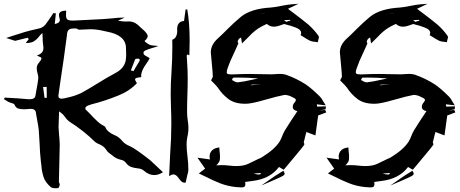

<svg xmlns="http://www.w3.org/2000/svg" viewBox="-110 -915 2443 1019"><path d="M598.6 -537.6 606.4 -551.3Q632.3 -593.3 632.3 -596.2Q632.3 -597.2 631.1 -599.1Q629.9 -601.1 627.7 -602.5Q625.5 -604 624 -604Q608.4 -604 606.9 -599.1Q596.2 -573.7 584.5 -541.5ZM217.8 -391.1Q223.1 -391.1 230 -392.8Q236.8 -394.5 243.7 -396Q286.1 -404.8 320.3 -420.9Q364.7 -445.3 406.7 -471.7Q453.1 -501 502.4 -527.3Q548.8 -551.8 557.1 -593.3Q559.6 -609.4 559.6 -626Q559.6 -634.3 559.1 -642.8Q558.6 -651.4 558.6 -660.2Q558.1 -728.5 457.5 -747.1L435.1 -752Q402.3 -759.8 369.1 -759.8Q352.5 -759.8 334.5 -758.3L308.1 -757.3Q307.1 -757.8 305.2 -759Q303.2 -760.3 299.1 -762.2Q294.9 -764.2 284.7 -764.2Q260.3 -764.2 252.9 -754.9Q245.6 -745.6 245.1 -726.6Q229 -602.5 210.4 -481.9Q199.7 -411.1 199.7 -406.2Q199.7 -391.1 217.8 -391.1ZM126.5 -395.5 138.2 -396 137.7 -454.1 118.7 -453.1ZM187.5 84Q167.5 84 160.2 78.6Q129.4 52.2 120.4 22.2Q111.3 -7.8 109.4 -39.1Q108.4 -48.8 106.9 -58.1Q101.6 -106.4 100.1 -154.8Q98.6 -189.9 95.7 -225.1Q92.8 -251 87.4 -276.9Q83.5 -296.4 80.6 -316.4Q78.6 -337.4 51.8 -337.4Q46.4 -337.4 39.6 -336.4Q29.3 -335 19.5 -335Q6.3 -335 -9.5 -337.9Q-25.4 -340.8 -33.7 -360.8Q-35.6 -364.7 -51.5 -369.1Q-67.4 -373.5 -82.5 -384.8L-89.8 -389.2Q-89.8 -389.6 -89.4 -389.6Q-86.9 -393.6 -84 -397Q-7.8 -393.1 37.6 -388.7L47.4 -388.2Q77.1 -388.2 78.6 -410.2Q81.1 -428.2 85 -446.8Q90.3 -473.1 93.3 -499.5Q93.3 -513.2 89.1 -526.4Q85 -539.6 85 -551.8Q85 -570.3 96.7 -582Q109.9 -598.1 109.9 -604.5Q109.9 -605 108.9 -608.2Q107.9 -611.3 85.4 -620.1Q108.9 -628.4 116.2 -641.6Q120.6 -649.9 120.6 -660.2Q120.6 -665.5 119.6 -670.9Q116.2 -693.4 116.2 -717.3L115.2 -739.7Q105 -731.4 97.2 -721.2Q87.4 -707.5 72 -697Q56.6 -686.5 26.4 -686.5L42.5 -707L37.1 -714.8L-29.8 -698.2Q-38.1 -701.2 -77.1 -713.4Q-58.6 -719.2 -42 -725.1Q30.3 -749 64.9 -756.3Q85 -760.3 104 -765.6Q122.1 -772.5 131.8 -785.6Q147.9 -806.6 162.1 -828.6Q167.5 -837.4 173.3 -845.7L186.5 -844.2L180.7 -787.6Q207.5 -792.5 207.5 -809.1Q207.5 -813.5 205.3 -820.3Q203.1 -827.1 203.1 -836.9Q203.1 -857.4 241.2 -858.9Q240.2 -850.1 240.2 -834.5Q240.2 -814.9 250.5 -809.6Q258.3 -805.7 274.4 -805.7L289.6 -806.2Q331.5 -809.1 374 -810.5Q431.6 -812.5 484.4 -817.4Q516.6 -821.8 552.2 -821.8L516.1 -805.2Q524.9 -804.2 532.2 -802.7Q543.9 -800.8 560.5 -800.8L571.8 -801.3Q592.8 -801.3 607.7 -792.7Q622.6 -784.2 633.8 -771.5Q637.2 -768.6 640.4 -765.4Q643.6 -762.2 647.9 -758.8Q664.1 -745.6 671.9 -731Q673.8 -727.1 673.8 -723.1Q673.8 -710.9 657.2 -697.8Q657.2 -696.3 661.4 -692.6Q665.5 -689 672.1 -684.3Q678.7 -679.7 685.3 -676.8Q691.9 -673.8 708 -672.9Q717.3 -672.4 730.5 -670.9Q715.3 -665 697.8 -660.2Q677.2 -654.3 663.1 -647.9Q651.4 -642.6 651.4 -635.3Q651.4 -633.3 652.8 -627.7Q654.3 -622.1 684.6 -606.4Q677.2 -591.8 667 -577.6Q639.2 -539.6 639.2 -512.7L639.6 -505.4Q606.9 -503.4 606.9 -494.1Q606.9 -487.8 616.7 -473.6Q577.6 -432.1 519.5 -408.7Q447.8 -379.4 377.4 -361.8Q369.1 -359.4 356.9 -355Q342.8 -348.1 342.8 -340.3Q342.8 -336.9 345.2 -333Q351.1 -328.1 362.8 -315.9Q416 -258.3 434.6 -250.5Q445.8 -246.1 449.2 -239.7Q459.5 -214.4 496.1 -198.7Q521 -189 538.1 -167.5Q552.7 -149.9 578.6 -139.6Q610.8 -125 688.5 -63.5L754.9 -1Q731.4 14.2 708.5 14.2Q680.7 14.2 653.8 -8.8Q642.1 -19.5 623.3 -21.2Q604.5 -22.9 587.9 -28.3Q571.3 -33.7 558.6 -50.3Q549.3 -63.5 532.2 -66.9Q504.4 -72.8 484.9 -91.3Q476.6 -97.7 468.3 -103.5Q460 -109.4 454.1 -119.6Q441.4 -139.6 417 -149.4Q400.9 -155.3 388.2 -167.5Q366.7 -189.9 329.1 -219.5Q291.5 -249 266.1 -264.2Q247.1 -276.4 235.1 -293.9Q223.1 -311.5 203.6 -323.7L200.7 -239.7Q201.7 -218.8 203.6 -197.3Q206.5 -172.4 207 -147.5Q206.5 -97.2 202.6 51.3Q203.1 54.2 205.1 57.4Q207 60.5 207 64.5Q204.1 81.5 197.8 83.5Q192.9 84 187.5 84Z M868.7 54.7Q854.5 54.7 839.8 32.7Q825.2 10.7 811 10.7Q801.3 10.7 787.6 19.5Q789.6 -39.6 793 -96.7Q799.3 -178.7 799.3 -259.3Q799.3 -303.2 797.4 -346.7Q795.9 -380.9 795.9 -415.5Q795.9 -475.6 800.3 -536.1Q804.7 -601.6 804.7 -668L804.2 -704.1Q830.6 -713.4 830.6 -752.4L830.1 -761.2Q831.1 -801.3 866.7 -803.7L875 -864.7H879.9L883.8 -865.2Q896.5 -793.9 896.5 -698.2Q896.5 -660.2 895 -621.6L883.3 -626L880.9 -620.6Q881.8 -600.6 883.3 -581.1Q886.2 -541 886.2 -501Q886.2 -456.1 884.5 -410.2Q882.8 -364.3 882.8 -317.9Q883.3 -295.9 886.7 -273.9Q890.1 -254.4 890.1 -235.4Q890.1 -218.3 887.2 -201.7Q880.4 -174.3 880.4 -147.9Q880.4 -119.6 885.3 -81.5Q889.6 -48.8 889.6 -15.1Q889.6 -2.4 886.2 6.8L883.8 15.6Q877 44.9 875.5 53.7Q872.1 54.7 868.7 54.7Z M1408.7 -799.3 1431.6 -805.7 1427.7 -809.6 1397.9 -808.1ZM1265.6 11.2Q1272 10.3 1275.9 2.9L1235.8 6.3Q1252.9 11.2 1262.7 11.2ZM1223.1 -462.4 1276.9 -468.3 1223.1 -465.3ZM1152.3 -478Q1184.1 -481.4 1234.4 -493.2L1260.7 -498.5Q1209.5 -503.4 1153.8 -503.4L1127.4 -502.9Q1123.5 -497.6 1121.1 -490.7Q1140.1 -478 1150.9 -478ZM1256.3 -837.9 1294.9 -846.2V-846.7ZM1169.4 79.6Q1161.6 79.6 1149.4 78.1H1144.5Q1097.7 73.2 1058.6 57.9Q1019.5 42.5 981.9 22.9H981.4Q963.9 13.7 945.3 5.4L978.5 -20L938 -78.1L1004.4 -68.8Q1002.4 -77.1 1002.4 -84.5Q1002.4 -101.1 1012.2 -113.3Q1023.9 -127.9 1046.4 -131.3L1053.7 -132.8L1055.7 -109.4Q1057.6 -96.2 1057.6 -83Q1057.6 -74.2 1056.6 -65.4Q1053.7 -53.7 1041.5 -41H1041L1038.1 -37.6Q1052.7 -38.6 1066.4 -38.6Q1087.9 -38.6 1107.2 -36.1Q1126.5 -33.7 1144 -33.7Q1185.1 -33.7 1210.4 -46.9L1226.6 -54.7Q1247.1 -65.4 1260.7 -71.3Q1272.5 -75.7 1281.7 -81.5Q1348.1 -122.6 1374.5 -164.6Q1382.3 -178.2 1387.9 -193.4Q1393.6 -208.5 1401.9 -222.7Q1422.9 -257.3 1468.3 -325.2Q1443.8 -330.1 1443.8 -347.7Q1443.8 -360.8 1454.1 -372.1Q1460.4 -379.9 1460.4 -384.3Q1460.4 -391.1 1445.3 -397.5Q1420.9 -411.1 1402.8 -411.1H1398.9Q1355.5 -402.3 1314 -390.1Q1252.4 -372.1 1218.8 -366.7Q1203.6 -364.3 1190.9 -364.3Q1136.2 -364.3 1103 -388.9Q1069.8 -413.6 1045.9 -450.2Q1036.6 -461.9 1024.4 -473.9Q1012.2 -485.8 1010.3 -488.3L1014.2 -496.6Q1019.5 -504.4 1019.5 -509.3Q1019.5 -524.4 1014.2 -578.1Q1008.8 -631.8 1008.8 -637.2Q1008.8 -678.7 1048.8 -713.4Q1073.2 -735.8 1096.2 -759.3Q1129.9 -793.5 1168.5 -825.7Q1222.2 -869.1 1327.1 -875Q1347.2 -876.5 1382.8 -883.8Q1397.9 -886.7 1414.3 -889.4Q1430.7 -892.1 1474.1 -895L1418.5 -868.2L1443.8 -849.1Q1485.4 -818.4 1526.4 -784.7Q1557.6 -756.8 1580.1 -725.1Q1582.5 -721.2 1582.5 -717.3Q1582.5 -713.4 1579.6 -705.1Q1578.1 -700.7 1576.7 -690.9Q1568.8 -692.4 1559.6 -693.4Q1547.4 -693.8 1536.6 -698.2Q1519.5 -706.5 1503.4 -717.3L1485.4 -728.5Q1488.3 -736.8 1488.3 -740.7Q1488.3 -746.6 1483.9 -752.9Q1474.6 -768.6 1397.9 -787.6L1385.3 -783.2Q1359.9 -773.4 1343.3 -773.4Q1321.8 -773.4 1306.2 -788.1Q1297.9 -784.7 1280.8 -775.9Q1243.7 -756.8 1208 -717.8Q1195.8 -705.1 1174.3 -684.6L1169.4 -715.8Q1159.2 -711.9 1154.3 -702.6Q1151.4 -697.3 1151.4 -693.4Q1151.4 -689.9 1155.3 -685.1Q1151.4 -675.8 1134.8 -639.6Q1112.3 -594.2 1097.2 -550.3Q1093.3 -538.6 1093.3 -531.7Q1093.3 -526.4 1095.7 -524.4Q1101.1 -520 1119.6 -520L1135.7 -520.5Q1177.2 -522.5 1217.8 -522.5Q1244.6 -522.5 1271.5 -521.5Q1301.3 -520.5 1332 -520.5Q1343.3 -520.5 1354.2 -521.7Q1365.2 -522.9 1375.5 -522.9Q1391.1 -522.9 1405.8 -519Q1462.4 -499.5 1513.2 -466.8Q1545.9 -444.3 1587.9 -402.3Q1596.2 -394 1603 -381.3V-380.9Q1606.9 -373.5 1618.7 -356L1571.3 -361.3L1573.2 -349.1L1619.6 -350.6L1618.2 -335L1587.9 -328.6L1615.7 -331.5L1621.6 -318.4L1578.6 -302.2L1564 -196.3L1516.1 -214.4L1513.2 -204.1Q1506.8 -181.2 1502 -159.2Q1502 -157.7 1503.7 -154.8Q1505.4 -151.9 1505.4 -148.4Q1505.4 -144 1420.9 -43.9Q1410.2 -31.7 1399.9 -19L1395.5 -14.2L1370.6 -28.8Q1323.7 34.2 1230 45.4Q1213.4 48.3 1190.9 50.8Q1192.4 56.6 1192.4 61.5Q1192.4 65.9 1190.4 71.8Q1188.5 79.6 1169.4 79.6ZM1276.4 69.8 1331.1 31.7Q1352.1 16.6 1376.5 2L1394 -8.8Q1400.4 2.4 1400.9 6.8Q1400.9 11.7 1392.1 18.1Q1385.7 22 1371.1 28.6Q1356.4 35.2 1329.6 46.9Q1302.7 58.6 1276.4 69.8Z M2093.8 -799.3 2116.7 -805.7 2112.8 -809.6 2083 -808.1ZM1950.7 11.2Q1957 10.3 1960.9 2.9L1920.9 6.3Q1938 11.2 1947.8 11.2ZM1908.2 -462.4 1961.9 -468.3 1908.2 -465.3ZM1837.4 -478Q1869.1 -481.4 1919.4 -493.2L1945.8 -498.5Q1894.5 -503.4 1838.9 -503.4L1812.5 -502.9Q1808.6 -497.6 1806.2 -490.7Q1825.2 -478 1835.9 -478ZM1941.4 -837.9 1980 -846.2V-846.7ZM1854.5 79.6Q1846.7 79.6 1834.5 78.1H1829.6Q1782.7 73.2 1743.7 57.9Q1704.6 42.5 1667 22.9H1666.5Q1648.9 13.7 1630.4 5.4L1663.6 -20L1623 -78.1L1689.5 -68.8Q1687.5 -77.1 1687.5 -84.5Q1687.5 -101.1 1697.3 -113.3Q1709 -127.9 1731.4 -131.3L1738.8 -132.8L1740.7 -109.4Q1742.7 -96.2 1742.7 -83Q1742.7 -74.2 1741.7 -65.4Q1738.8 -53.7 1726.6 -41H1726.1L1723.1 -37.6Q1737.8 -38.6 1751.5 -38.6Q1772.9 -38.6 1792.2 -36.1Q1811.5 -33.7 1829.1 -33.7Q1870.1 -33.7 1895.5 -46.9L1911.6 -54.7Q1932.1 -65.4 1945.8 -71.3Q1957.5 -75.7 1966.8 -81.5Q2033.2 -122.6 2059.6 -164.6Q2067.4 -178.2 2073 -193.4Q2078.6 -208.5 2086.9 -222.7Q2107.9 -257.3 2153.3 -325.2Q2128.9 -330.1 2128.9 -347.7Q2128.9 -360.8 2139.2 -372.1Q2145.5 -379.9 2145.5 -384.3Q2145.5 -391.1 2130.4 -397.5Q2106 -411.1 2087.9 -411.1H2084Q2040.5 -402.3 1999 -390.1Q1937.5 -372.1 1903.8 -366.7Q1888.7 -364.3 1876 -364.3Q1821.3 -364.3 1788.1 -388.9Q1754.9 -413.6 1731 -450.2Q1721.7 -461.9 1709.5 -473.9Q1697.3 -485.8 1695.3 -488.3L1699.2 -496.6Q1704.6 -504.4 1704.6 -509.3Q1704.6 -524.4 1699.2 -578.1Q1693.8 -631.8 1693.8 -637.2Q1693.8 -678.7 1733.9 -713.4Q1758.3 -735.8 1781.2 -759.3Q1814.9 -793.5 1853.5 -825.7Q1907.2 -869.1 2012.2 -875Q2032.2 -876.5 2067.9 -883.8Q2083 -886.7 2099.4 -889.4Q2115.7 -892.1 2159.2 -895L2103.5 -868.2L2128.9 -849.1Q2170.4 -818.4 2211.4 -784.7Q2242.7 -756.8 2265.1 -725.1Q2267.6 -721.2 2267.6 -717.3Q2267.6 -713.4 2264.6 -705.1Q2263.2 -700.7 2261.7 -690.9Q2253.9 -692.4 2244.6 -693.4Q2232.4 -693.8 2221.7 -698.2Q2204.6 -706.5 2188.5 -717.3L2170.4 -728.5Q2173.3 -736.8 2173.3 -740.7Q2173.3 -746.6 2168.9 -752.9Q2159.7 -768.6 2083 -787.6L2070.3 -783.2Q2044.9 -773.4 2028.3 -773.4Q2006.8 -773.4 1991.2 -788.1Q1982.9 -784.7 1965.8 -775.9Q1928.7 -756.8 1893.1 -717.8Q1880.9 -705.1 1859.4 -684.6L1854.5 -715.8Q1844.2 -711.9 1839.4 -702.6Q1836.4 -697.3 1836.4 -693.4Q1836.4 -689.9 1840.3 -685.1Q1836.4 -675.8 1819.8 -639.6Q1797.4 -594.2 1782.2 -550.3Q1778.3 -538.6 1778.3 -531.7Q1778.3 -526.4 1780.8 -524.4Q1786.1 -520 1804.7 -520L1820.8 -520.5Q1862.3 -522.5 1902.8 -522.5Q1929.7 -522.5 1956.5 -521.5Q1986.3 -520.5 2017.1 -520.5Q2028.3 -520.5 2039.3 -521.7Q2050.3 -522.9 2060.5 -522.9Q2076.2 -522.9 2090.8 -519Q2147.5 -499.5 2198.2 -466.8Q2231 -444.3 2272.9 -402.3Q2281.2 -394 2288.1 -381.3V-380.9Q2292 -373.5 2303.7 -356L2256.3 -361.3L2258.3 -349.1L2304.7 -350.6L2303.2 -335L2272.9 -328.6L2300.8 -331.5L2306.6 -318.4L2263.7 -302.2L2249 -196.3L2201.2 -214.4L2198.2 -204.1Q2191.9 -181.2 2187 -159.2Q2187 -157.7 2188.7 -154.8Q2190.4 -151.9 2190.4 -148.4Q2190.4 -144 2106 -43.9Q2095.2 -31.7 2085 -19L2080.6 -14.2L2055.7 -28.8Q2008.8 34.2 1915 45.4Q1898.4 48.3 1876 50.8Q1877.4 56.6 1877.4 61.5Q1877.4 65.9 1875.5 71.8Q1873.5 79.6 1854.5 79.6ZM1961.4 69.8 2016.1 31.7Q2037.1 16.6 2061.5 2L2079.1 -8.8Q2085.4 2.4 2085.9 6.8Q2085.9 11.7 2077.1 18.1Q2070.8 22 2056.2 28.6Q2041.5 35.2 2014.6 46.9Q1987.8 58.6 1961.4 69.8Z"/></svg>

Font: Unutterable
Style: Regular
Weight: 400
Designer: GGBotNet
Foundry: f0n7.com
Version: 1.00